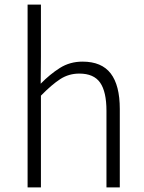

<svg xmlns="http://www.w3.org/2000/svg" viewBox="-20 -815 628 835"><path d="M100 0V-795H158V-568L157 -451Q197 -492 240.5 -519.5Q284 -547 339 -547Q422 -547 461.5 -495.5Q501 -444 501 -341V0H443V-333Q443 -416 415.5 -455.5Q388 -495 325 -495Q279 -495 242 -471Q205 -447 158 -399V0Z"/></svg>

Font: Noto Sans JP Thin Light
Style: Regular
Weight: 300
Version: Version 2.004-H2;hotconv 1.0.118;makeotfexe 2.5.65603